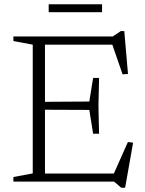

<svg xmlns="http://www.w3.org/2000/svg" viewBox="-20 -854 684 903"><path d="M446 -487.5 443 -356 446 -225H418L400 -337L165.5 -338V-375L400 -376.5L418 -487.5ZM582 -506 556.5 -504.5 502 -662 530.5 -644H148.5V-682.5H510L548.5 -708H564.5ZM508 -21 581.5 -186 606 -183 568.5 29H550L516.5 0H148.5V-38H536ZM43 0V-21.5L134 -38.5V-644L43 -661V-682.5H191.5V0ZM209 -796.5V-834H460V-796.5Z"/></svg>

Font: Newsreader 14pt Light
Style: Regular
Weight: 300
Designer: Hugues Gentile
Foundry: Production Type
Version: Version 1.003